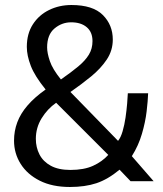

<svg xmlns="http://www.w3.org/2000/svg" viewBox="-20 -723 651 766"><path d="M259 23Q188.5 23 138.8 -2Q89 -27 62.5 -69Q36 -111 36 -162Q36 -200.5 49 -235.2Q62 -270 89.8 -302.2Q117.5 -334.5 162 -366Q118.5 -419.5 102.8 -460.5Q87 -501.5 87 -536Q87 -588.5 111.2 -626Q135.5 -663.5 176 -683.2Q216.5 -703 265 -703Q350.5 -703 390.2 -663.2Q430 -623.5 430 -565Q430 -521.5 406 -485.5Q382 -449.5 343.5 -418Q305 -386.5 261 -356L451 -161Q462 -174.5 469.2 -199.5Q476.5 -224.5 480.8 -253.8Q485 -283 487.2 -309.2Q489.5 -335.5 490 -351H571Q570 -321.5 565 -278.8Q560 -236 546.2 -189Q532.5 -142 506 -100L593 0H501L457 -46Q410 -7 364.5 8Q319 23 259 23ZM261 -45Q315 -45 351.2 -61.5Q387.5 -78 412 -105L204 -313Q169 -288.5 146 -251Q123 -213.5 123 -169Q123 -135 137.5 -106.8Q152 -78.5 182.5 -61.8Q213 -45 261 -45ZM223 -406Q264 -434.5 292 -457.8Q320 -481 334.5 -504.8Q349 -528.5 349 -559Q349 -595 326 -614.5Q303 -634 264 -634Q226.5 -634 197.2 -609.2Q168 -584.5 168 -534Q168 -511.5 178.8 -479.5Q189.5 -447.5 223 -406Z"/></svg>

Font: Cabin Resolve
Style: Regular-Resolve
Weight: 400
Designer: Pablo Impallari
Foundry: Pablo Impallari. http://www.impallari.com Igino Marini. http://www.ikern.com
Version: Version 3.001